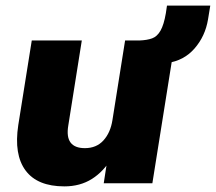

<svg xmlns="http://www.w3.org/2000/svg" viewBox="-20 -652 768 683"><path d="M209 11Q113 11 71 -45.5Q29 -102 45 -207L93 -508H271L223 -206Q216 -165 231 -145Q246 -125 282 -125Q323 -125 348 -152.5Q373 -180 380 -225L425 -508H603L522 0H349L363 -91H378Q349 -42 307 -15.5Q265 11 209 11ZM575 -428 473 -493 476 -508Q503 -509 521 -515.5Q539 -522 551 -543Q563 -564 570 -605L574 -632H728L720 -583Q710 -523 672 -479.5Q634 -436 575 -428Z"/></svg>

Font: Mulish ExtraLight Black
Style: Italic
Weight: 900
Italic angle: -9°
Version: Version 3.603